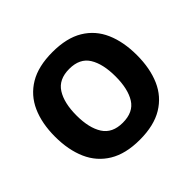

<svg xmlns="http://www.w3.org/2000/svg" viewBox="-172 -927 1139 1139"><g transform="rotate(-45 398.0 -357.5)"><path d="M741 -358Q741 -247 705 -164.5Q669 -82 593 -36Q517 10 398 10Q280 10 204 -36Q128 -82 91.5 -165Q55 -248 55 -359Q55 -470 91.5 -552Q128 -634 204 -679.5Q280 -725 399 -725Q518 -725 593.5 -679.5Q669 -634 705 -551.5Q741 -469 741 -358ZM234 -358Q234 -253 272.5 -193Q311 -133 398 -133Q487 -133 524.5 -193Q562 -253 562 -358Q562 -463 524.5 -523.5Q487 -584 399 -584Q311 -584 272.5 -523.5Q234 -463 234 -358Z"/></g></svg>

Font: Noto Sans Malayalam ExtraBold
Style: Regular
Weight: 800
Designer: Jelle Bosma - Monotype Design Team
Foundry: Monotype Imaging Inc.
Version: Version 2.104; ttfautohint (v1.8.4.7-5d5b)